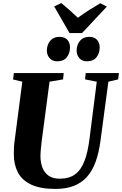

<svg xmlns="http://www.w3.org/2000/svg" viewBox="-20 -1218 793 1248"><path d="M684.5 -687 633.5 -306Q623 -224.5 601 -164.8Q579 -105 543.5 -66.5Q508 -28 457.8 -9Q407.5 10 340.5 10Q242 10 182.5 -18.2Q123 -46.5 96.5 -97Q70 -147.5 70 -214Q70 -233 70.5 -253.2Q71 -273.5 74 -295L125 -687L65 -701.5L70 -743H394L390 -702L302 -687L251.5 -304.5Q248 -275.5 245.5 -249Q243 -222.5 243 -202.5Q243 -162.5 255.5 -129.2Q268 -96 295.5 -76.2Q323 -56.5 368 -56.5Q429.5 -56.5 468 -84.8Q506.5 -113 528.5 -170Q550.5 -227 561.5 -313L609 -687L533 -702L537 -743H753L748 -702ZM351.5 -819.5Q321 -819.5 302.8 -839.8Q284.5 -860 284.5 -890Q285.5 -929 307.2 -953.8Q329 -978.5 366 -978.5Q401.5 -978.5 418.5 -958.5Q435.5 -938.5 435 -909Q434.5 -871 414 -845.2Q393.5 -819.5 351.5 -819.5ZM544.5 -819.5Q514 -819.5 496 -839.8Q478 -860 478 -890Q479 -929 500.8 -953.8Q522.5 -978.5 559 -978.5Q594 -978.5 611.2 -958.5Q628.5 -938.5 628 -909Q627.5 -871 606.8 -845.2Q586 -819.5 544.5 -819.5ZM432 -1003 332 -1176.5 378.5 -1198Q407 -1175 434 -1150.8Q461 -1126.5 486 -1102.5Q520.5 -1128 558 -1151.8Q595.5 -1175.5 632 -1197L674.5 -1175L513 -1003Z"/></svg>

Font: Merriweather 60pt Black
Style: Italic
Weight: 900
Italic angle: -7.8°
Version: Version 2.101